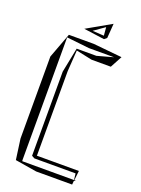

<svg xmlns="http://www.w3.org/2000/svg" viewBox="-163 -932 747 1019"><g transform="rotate(20 210.5 -422.5)"><path d="M153 -64 152 -62V-541L160 -661L250 -642H359L395 -709L233 -725H92L39 -583V-120L55 -4L177 16H380L382 -5L392 -10H383L389 -64ZM144 -46H377L381 -10H89L88 -15V-709L216 -695H358L267 -670H156L128 -530V-55ZM289 -779 295 -861 158 -783 275 -767ZM264 -831 268 -784 203 -788Z"/></g></svg>

Font: Quebrada
Style: Regular
Weight: 400
Designer: deFharo
Foundry: deFharo
Version: Version 1.034 2012